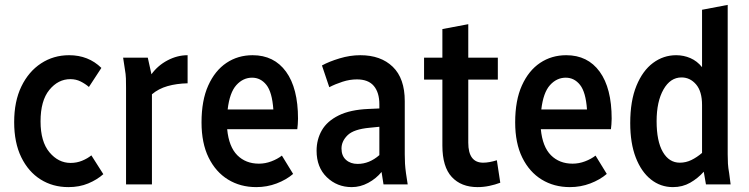

<svg xmlns="http://www.w3.org/2000/svg" viewBox="-20 -755 3068 786"><path d="M38 -255Q38 -340 67.5 -401Q97 -462 148 -495.5Q199 -529 263 -529Q342 -529 395 -477L344 -399Q329 -412 310 -421.5Q291 -431 268 -431Q218 -431 182 -387Q146 -343 146 -258Q146 -175 182.5 -131.5Q219 -88 269 -88Q294 -88 316 -97Q338 -106 354 -119L403 -42Q377 -19 341 -4Q305 11 260 11Q196 11 146 -20.5Q96 -52 67 -111.5Q38 -171 38 -255Z M484 -519H585L600 -451Q626 -487 666 -508Q706 -529 748 -529V-414Q703 -413 666 -402.5Q629 -392 602 -369V0H496V-395Q496 -416 495.5 -433.5Q495 -451 491 -473Z M805 -254Q805 -344 832.5 -405Q860 -466 907 -497.5Q954 -529 1014 -529Q1102 -529 1151 -461.5Q1200 -394 1200 -269Q1200 -257 1199 -246Q1198 -235 1197 -226H910Q917 -154 951.5 -119.5Q986 -85 1040 -85Q1066 -85 1091 -94.5Q1116 -104 1134 -118L1180 -43Q1152 -19 1112.5 -4Q1073 11 1029 11Q964 11 913.5 -20Q863 -51 834 -110Q805 -169 805 -254ZM1012 -437Q975 -437 947.5 -406.5Q920 -376 912 -307H1099Q1094 -378 1070.5 -407.5Q1047 -437 1012 -437Z M1276 -138Q1276 -184 1297.5 -221.5Q1319 -259 1366.5 -282.5Q1414 -306 1489 -309L1533 -311V-328Q1533 -376 1510.5 -403Q1488 -430 1441 -430Q1412 -430 1382.5 -420.5Q1353 -411 1328 -398L1298 -487Q1327 -503 1370 -516Q1413 -529 1455 -529Q1539 -529 1588 -481.5Q1637 -434 1637 -341V-123Q1637 -102 1638 -85Q1639 -68 1642 -46L1649 0H1550L1542 -51Q1520 -24 1487.5 -6.5Q1455 11 1420 11Q1360 11 1318 -29.5Q1276 -70 1276 -138ZM1378 -147Q1378 -117 1396.5 -100.5Q1415 -84 1444 -84Q1492 -84 1533 -120V-236L1493 -232Q1428 -226 1403 -201.5Q1378 -177 1378 -147Z M1716 -429V-519H1791V-636L1897 -656V-519H2018V-429H1897V-171Q1897 -89 1958 -89Q1982 -89 2014 -99L2028 -7Q2007 1 1983 6Q1959 11 1935 11Q1868 11 1829.5 -30.5Q1791 -72 1791 -159V-429Z M2089 -254Q2089 -344 2116.5 -405Q2144 -466 2191 -497.5Q2238 -529 2298 -529Q2386 -529 2435 -461.5Q2484 -394 2484 -269Q2484 -257 2483 -246Q2482 -235 2481 -226H2194Q2201 -154 2235.5 -119.5Q2270 -85 2324 -85Q2350 -85 2375 -94.5Q2400 -104 2418 -118L2464 -43Q2436 -19 2396.5 -4Q2357 11 2313 11Q2248 11 2197.5 -20Q2147 -51 2118 -110Q2089 -169 2089 -254ZM2296 -437Q2259 -437 2231.5 -406.5Q2204 -376 2196 -307H2383Q2378 -378 2354.5 -407.5Q2331 -437 2296 -437Z M2560 -251Q2560 -342 2585.5 -404Q2611 -466 2653.5 -497.5Q2696 -529 2748 -529Q2779 -529 2806.5 -517Q2834 -505 2854 -480V-715L2959 -735V-123Q2959 -102 2960 -85Q2961 -68 2965 -46L2971 0H2870L2861 -52Q2837 -25 2805.5 -7Q2774 11 2735 11Q2684 11 2644.5 -20.5Q2605 -52 2582.5 -110.5Q2560 -169 2560 -251ZM2668 -259Q2668 -177 2693.5 -133Q2719 -89 2763 -89Q2788 -89 2810.5 -100Q2833 -111 2854 -129V-325Q2854 -381 2829.5 -409.5Q2805 -438 2770 -438Q2724 -438 2696 -388.5Q2668 -339 2668 -259Z"/></svg>

Font: Radio Canada Condensed Medium
Style: Regular
Weight: 500
Width: 3
Designer: Charles Daoud, Etienne Aubert Bonn, Alexandre Saumier Demers, Jacques Le Bailly
Foundry: Radio-Canada
Version: Version 2.104; ttfautohint (v1.8.4.7-5d5b);gftools[0.9.28.de